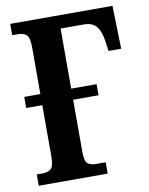

<svg xmlns="http://www.w3.org/2000/svg" viewBox="-81 -774 648 834"><g transform="rotate(-10 242.5 -357.0)"><path d="M22 0V-50H49Q71 -50 84.5 -61Q98 -72 98 -116V-342H27V-391H98V-598Q98 -642 84 -653Q70 -664 49 -664H22V-714H473L478 -524H422L416 -568Q410 -612 392 -634Q374 -656 336 -656H234V-391H346V-342H234V-112Q234 -71 246.5 -60.5Q259 -50 284 -50H326V0Z"/></g></svg>

Font: Noto Serif ExtraCondensed
Style: Bold
Weight: 700
Width: 2
Designer: Monotype Design Team
Foundry: Monotype Imaging Inc.
Version: Version 2.014; ttfautohint (v1.8.4.7-5d5b)